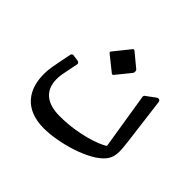

<svg xmlns="http://www.w3.org/2000/svg" viewBox="-149 -588 1044 1044"><g transform="rotate(45 373.0 -66.0)"><path d="M348.1 -212.9C349.6 -211.9 351.1 -211.4 353 -211.4C355 -211.4 357.4 -212.4 358.9 -213.9L426.3 -296.9C429.2 -300.3 430.2 -305.2 430.2 -310.1C430.2 -315.4 428.7 -320.3 425.3 -323.2L346.7 -388.2C344.2 -389.6 342.3 -390.6 340.3 -390.6C337.9 -390.6 335.9 -389.6 334 -387.2L260.2 -295.4C258.3 -293 257.3 -291 257.3 -289.1C257.3 -286.6 258.3 -284.6 260.7 -282.7ZM296.9 259.3C408.2 259.3 595.2 208 654.8 130.4C671.4 108.4 677.2 85.5 677.2 55.7C677.2 27.4 674.3 8.3 637.2 -283.2C636.2 -292 630.4 -296.9 623 -296.9C620.1 -296.9 616.7 -295.9 613.3 -293.4L559.1 -253.4C556.1 -251.4 554.7 -247.1 554.7 -243.1L606.9 82.5C606.9 83 606.4 84.5 604 86C575.7 104.5 460.9 151.4 310.5 151.4C209.5 151.4 156.2 105 156.2 19.5C156.2 -7.8 159.7 -21 178.7 -115.2C180.2 -123 175.3 -129.4 167 -130.8L130.8 -136.2C124 -137.2 117.2 -133.3 115.7 -125.5C91.8 -4.9 87.9 9.8 87.9 50.8C87.9 164.6 146 259.3 296.9 259.3Z"/></g></svg>

Font: Pfont
Style: Regular
Weight: 400
Designer: Damoon Khanjanzadeh
Foundry: pfont
Version: Version 1.000;PS 000.300;hotconv 1.0.88;makeotf.lib2.5.64775